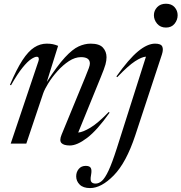

<svg xmlns="http://www.w3.org/2000/svg" viewBox="-20 -750 948 1003"><path d="M37.5 -304.5 32 -307Q66.5 -388.5 97.2 -435.5Q128 -482.5 158.8 -502.2Q189.5 -522 224 -522Q242.5 -522 255.8 -519.2Q269 -516.5 283.5 -510.5L224.5 -322Q279.5 -407 319.2 -450Q359 -493 390.8 -507.5Q422.5 -522 453.5 -522Q499 -522 517.8 -501.2Q536.5 -480.5 536.5 -451Q536.5 -434 531 -413.5Q525.5 -393 506.5 -347L388.5 -57.5Q413 -59.5 452.5 -83.2Q492 -107 548 -165L552.5 -161.5Q487.5 -69.5 435.2 -29.8Q383 10 345 10Q313 10 301 -2.8Q289 -15.5 301.5 -46L425 -346Q439 -380 444.2 -394.8Q449.5 -409.5 449.5 -418.5Q449.5 -451.5 403 -451.5Q372 -451.5 340.2 -430.8Q308.5 -410 280.5 -378.8Q252.5 -347.5 232.8 -315.8Q213 -284 205.5 -262L117.5 0H36L181 -431Q184 -439.5 182.2 -446.5Q180.5 -453.5 172 -453.5Q161.5 -453.5 142.8 -441.2Q124 -429 97.8 -396.8Q71.5 -364.5 37.5 -304.5ZM784 -670.5Q784 -694.5 801 -712.5Q818 -730.5 847 -730.5Q876 -730.5 892 -712.5Q908 -694.5 908 -670.5Q908 -646 892 -626Q876 -606 847 -606Q818 -606 801 -626Q784 -646 784 -670.5ZM686.5 -42.5Q639.5 99.5 574.5 166Q509.5 232.5 450.5 232.5Q414.5 232.5 396.2 214.2Q378 196 378 171Q378 149 391.2 132.8Q404.5 116.5 428 116.5Q448.5 116.5 454.5 127.8Q460.5 139 455.5 165Q450.5 191 457 200Q463.5 209 479.5 209Q496 209 512 195.2Q528 181.5 546.8 141.8Q565.5 102 590.5 24L742.5 -454Q721 -453 685.2 -429.8Q649.5 -406.5 592.5 -347L588 -350.5Q652.5 -441.5 701.2 -481.8Q750 -522 790 -522Q820.5 -522 827.5 -507.2Q834.5 -492.5 826 -466Z"/></svg>

Font: Newsreader 72pt
Style: Italic
Weight: 400
Italic angle: -17°
Designer: Hugues Gentile
Foundry: Production Type
Version: Version 1.003; ttfautohint (v1.8.3)